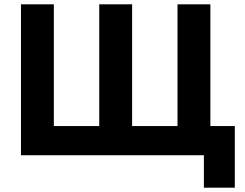

<svg xmlns="http://www.w3.org/2000/svg" viewBox="-20 -718 1133 888"><path d="M923 150V0H77V-698H229V-135H439V-698H591V-135H801V-698H953V-135H1066V150Z"/></svg>

Font: Anuphan
Style: Bold
Weight: 700
Designer: Mike Abbink, Paul van der Laan, Pieter van Rosmalen, Mint Tantisuwanna
Foundry: Bold Monday; Cadson Demak
Version: Version 3.002;hotconv 1.0.109;makeotfexe 2.5.65596